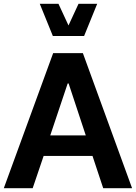

<svg xmlns="http://www.w3.org/2000/svg" viewBox="-20 -988 713 1008"><path d="M188.8 -968.1 257.5 -798.9H421.5L490.3 -968.1H392.3L339.6 -854.4L286.9 -968.1ZM209.1 -169.4H465.6L521.8 0H673.4L415.1 -709.1H259.1L0 0H151.6ZM335.3 -549.8H340.2L430.4 -277H243.8Z"/></svg>

Font: Estedad VF
Style: Regular
Weight: 100
Designer: Amin Abedi
Version: Version 7.3